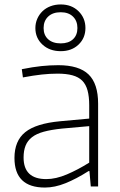

<svg xmlns="http://www.w3.org/2000/svg" viewBox="-20 -838 540 863"><path d="M182 5Q45 5 45 -128Q45 -205 93.5 -244Q142 -283 250 -293L381 -305V-365Q381 -404 373.5 -431.5Q366 -459 349.5 -475.5Q333 -492 305.5 -499.5Q278 -507 239 -507Q204 -507 167.5 -503Q131 -499 83 -490L78 -527Q128 -537 166.5 -541Q205 -545 242 -545Q335 -545 378 -503.5Q421 -462 421 -372V0H388L382 -69H378Q323 -34 274.5 -14.5Q226 5 182 5ZM188 -33Q231 -33 280.5 -54Q330 -75 381 -107V-271L258 -260Q210 -255 177 -246Q144 -237 124 -221.5Q104 -206 95 -183.5Q86 -161 86 -130Q86 -33 188 -33ZM253 -608Q203 -608 171 -637.5Q139 -667 139 -712Q139 -734 147.5 -753.5Q156 -773 171 -787.5Q186 -802 207 -810Q228 -818 253 -818Q302 -818 333 -787.5Q364 -757 364 -712Q364 -667 333 -637.5Q302 -608 253 -608ZM253 -643Q288 -643 308 -661.5Q328 -680 328 -712Q328 -744 308 -763.5Q288 -783 253 -783Q217 -783 196.5 -763.5Q176 -744 176 -712Q176 -680 196.5 -661.5Q217 -643 253 -643Z"/></svg>

Font: Encode Sans Normal
Style: Thin
Weight: 100
Designer: Pablo Impallari, Andres Torresi
Foundry: Pablo Impallari, Andres Torresi
Version: Version 1.000; ttfautohint (v1.00) -l 8 -r 50 -G 200 -x 14 -